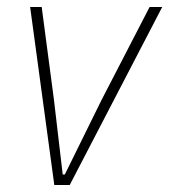

<svg xmlns="http://www.w3.org/2000/svg" viewBox="-20 -528 483 548"><path d="M135 0 66 -508H99L134 -243L159 -30H165L270 -243L407 -508H443L179 0Z"/></svg>

Font: IBM Plex Sans Condensed ExtraLight
Style: Italic
Weight: 200
Width: 3
Italic angle: -11°
Designer: Mike Abbink, Paul van der Laan, Pieter van Rosmalen
Foundry: Bold Monday
Version: Version 1.3